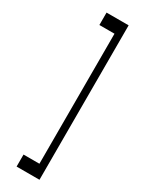

<svg xmlns="http://www.w3.org/2000/svg" viewBox="-207 -809 634 838"><g transform="rotate(30 110.0 -390.0)"><path d="M167.5 -779.3V-1H52.2V-61.5H132.3V-716.8H56.2V-779.3Z"/></g></svg>

Font: LaylaRuqaa
Style: Regular
Weight: 400
Version: Version 2.0